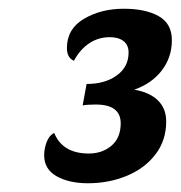

<svg xmlns="http://www.w3.org/2000/svg" viewBox="-20 -792 413 439"><path d="M373 -700Q373 -661 350 -631Q327 -601 287 -587Q322 -581 341 -562.5Q360 -544 360 -514Q360 -471 335.5 -439Q311 -407 270 -390Q229 -373 181 -373Q138 -373 109.5 -389Q81 -405 81 -437Q81 -453 87 -468Q93 -483 104 -488Q123 -441 183 -441Q214 -441 235 -459Q256 -477 256 -510Q256 -553 199 -553Q180 -553 169 -551L178 -600Q220 -600 247 -619.5Q274 -639 274 -672Q274 -689 262.5 -698Q251 -707 231 -707Q205 -707 184 -693Q163 -679 149 -653Q133 -660 133 -682Q133 -726 172 -749Q211 -772 263 -772Q313 -772 343 -755Q373 -738 373 -700Z"/></svg>

Font: Sansita Medium Italic
Style: Regular
Weight: 500
Italic angle: -11°
Designer: Pablo Cosgaya
Foundry: Omnibus-Type
Version: Version 1.006